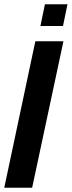

<svg xmlns="http://www.w3.org/2000/svg" viewBox="-24 -882 337 902"><path d="M-4 0 142 -688H274L127 0ZM166 -760 187 -862H293L272 -760Z"/></svg>

Font: Saira Condensed
Style: Bold Italic
Weight: 700
Width: 3
Italic angle: -12°
Designer: Hector Gatti with collaboration of the Omnibus-Type team
Foundry: Omnibus-Type
Version: Version 1.101